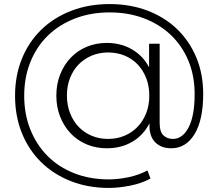

<svg xmlns="http://www.w3.org/2000/svg" viewBox="-20 -725 1073 944"><path d="M511 -42Q555 -42 592 -57.5Q629 -73 656 -101Q683 -129 698.5 -168Q714 -207 714 -255Q714 -303 698.5 -342Q683 -381 656 -409Q629 -437 592 -452Q555 -467 511 -467Q468 -467 431 -451.5Q394 -436 367 -408.5Q340 -381 324.5 -342Q309 -303 309 -255Q309 -208 324.5 -168.5Q340 -129 367 -101Q394 -73 431 -57.5Q468 -42 511 -42ZM505 4Q452 4 406.5 -15Q361 -34 328 -68.5Q295 -103 276 -150.5Q257 -198 257 -255Q257 -312 276 -359.5Q295 -407 328 -441.5Q361 -476 406.5 -495Q452 -514 505 -514Q574 -514 628.5 -482.5Q683 -451 713 -394V-510H765V-119Q765 -77 783.5 -59.5Q802 -42 830 -42Q878 -42 907.5 -99Q937 -156 937 -263Q937 -353 906 -427Q875 -501 819.5 -553.5Q764 -606 687.5 -635Q611 -664 519 -664Q426 -664 348.5 -634Q271 -604 215.5 -550Q160 -496 129.5 -420.5Q99 -345 99 -254Q99 -163 129.5 -87.5Q160 -12 214.5 42.5Q269 97 345.5 127Q422 157 515 157Q560 157 611 146.5Q662 136 705 113L720 153Q675 177 619 188Q563 199 515 199Q413 199 328 165.5Q243 132 182 72Q121 12 87.5 -71Q54 -154 54 -254Q54 -354 88 -437Q122 -520 183.5 -579.5Q245 -639 330.5 -672Q416 -705 519 -705Q620 -705 704.5 -673Q789 -641 850 -582.5Q911 -524 945 -443Q979 -362 979 -263Q979 -135 936.5 -65.5Q894 4 822 4Q773 4 744 -24.5Q715 -53 715 -106V-119Q685 -60 630.5 -28Q576 4 505 4Z"/></svg>

Font: Montserrat-Alt1 Light
Style: Regular
Weight: 300
Designer: Differentunic
Foundry: Differentunic
Version: Version 7.222